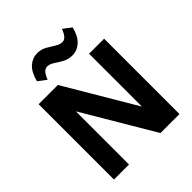

<svg xmlns="http://www.w3.org/2000/svg" viewBox="-240 -1049 1200 1200"><g transform="rotate(-45 359.5 -449.0)"><path d="M70 0V-666H240L516 -199V-666H649V0H481L203 -470V0ZM436 -732Q400 -732 372 -747.5Q344 -763 320 -779Q296 -795 274 -795Q258 -795 244.5 -781.5Q231 -768 218 -734L164 -775Q181 -840 214 -869Q247 -898 288 -898Q324 -898 352 -882Q380 -866 404 -850.5Q428 -835 450 -835Q466 -835 479.5 -848.5Q493 -862 506 -896L560 -855Q544 -791 510.5 -761.5Q477 -732 436 -732Z"/></g></svg>

Font: Secular One
Style: Regular
Weight: 400
Designer: Michal Sahar
Foundry: Hagilda
Version: Version 1.002; ttfautohint (v1.8.4.7-5d5b);gftools[0.9.29]